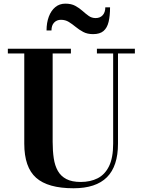

<svg xmlns="http://www.w3.org/2000/svg" viewBox="-20 -1017 786 1052"><path d="M719 -750V-724H626.5V-230Q626.5 -106.5 566 -46Q505.5 14.5 383 14.5Q242.5 14.5 177.8 -43Q113 -100.5 113 -230V-724H23V-750H368.5V-724H268.5V-240Q268.5 -190.5 274.5 -150Q280.5 -109.5 297 -80.5Q313.5 -51.5 343.8 -35.8Q374 -20 422.5 -20Q475 -20 515 -40.2Q555 -60.5 577.5 -106.5Q600 -152.5 600 -230V-724H511V-750ZM490 -830Q458.5 -830 436 -842Q413.5 -854 394.8 -869.5Q376 -885 357 -896.8Q338 -908.5 314 -908.5Q291 -908.5 276.5 -893.2Q262 -878 262 -850H235Q235 -892.5 247.5 -925.8Q260 -959 283 -978Q306 -997 338 -997Q370.5 -997 392.5 -985Q414.5 -973 431.8 -957.5Q449 -942 465.8 -930Q482.5 -918 504 -918Q528.5 -918 542.8 -933.8Q557 -949.5 557 -977H583Q583 -930 575 -897Q567 -864 547 -847Q527 -830 490 -830Z"/></svg>

Font: Bodoni Moda SC 9pt
Style: Bold
Weight: 700
Designer: Owen Earl
Foundry: indestructible type
Version: Version 2.005